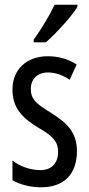

<svg xmlns="http://www.w3.org/2000/svg" viewBox="-20 -786 379 816"><path d="M309 -757V-766H212C191 -721 161 -671 123 -617V-606H175C216 -642 284 -715 309 -757ZM307 -144C307 -226 262 -265 196 -307C133 -345 111 -365 111 -408C111 -450 139 -478 184 -478C217 -478 248 -466 276 -447L306 -512C269 -535 229 -547 183 -547C94 -547 33 -491 33 -406C33 -323 78 -283 145 -242C205 -208 227 -183 227 -141C227 -92 199 -63 152 -63C108 -63 62 -80 33 -104V-20C63 -3 105 10 155 10C251 10 307 -45 307 -144Z"/></svg>

Font: Noto Sans Devanagari ExtraCondensed
Style: Regular
Weight: 400
Width: 2
Designer: Jelle Bosma - Monotype Design Team
Foundry: Monotype Imaging Inc.
Version: Version 2.004